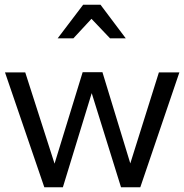

<svg xmlns="http://www.w3.org/2000/svg" viewBox="-20 -786 774 806"><path d="M1 -482 166 0H244L365 -395L488 0H569L733 -482H647L527 -100L410 -483H327L209 -99L86 -482ZM402 -766H329L222 -625H288L364 -707L442 -625H508Z"/></svg>

Font: Geom Light
Style: Regular
Weight: 300
Version: Version 1.102